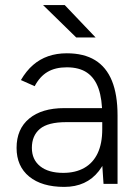

<svg xmlns="http://www.w3.org/2000/svg" viewBox="-20 -721 541 753"><path d="M386 0 381 -75V-268Q381 -332 366.5 -373.5Q352 -415 321.5 -436Q291 -457 242 -457Q197 -457 166.5 -439Q136 -421 116 -383L62 -407Q83 -443 109.5 -466Q136 -489 169 -500.5Q202 -512 242 -512Q309 -512 353 -485Q397 -458 419 -404Q441 -350 441 -268V0ZM232 12Q144 12 94.5 -28.5Q45 -69 45 -141Q45 -215 94.5 -256Q144 -297 232 -297H382V-242H240Q168 -242 136.5 -215.5Q105 -189 105 -141Q105 -95 137.5 -69Q170 -43 228 -43Q276 -43 310.5 -62.5Q345 -82 363 -120Q381 -158 381 -214H416Q416 -112 367.5 -50Q319 12 232 12ZM279 -574 149 -701H234L355 -574Z"/></svg>

Font: Figtree Light Light
Style: Regular
Weight: 300
Version: Version 2.001;gftools[0.9.30]